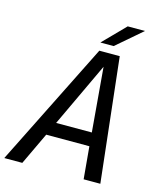

<svg xmlns="http://www.w3.org/2000/svg" viewBox="-182 -998 915 1091"><g transform="rotate(15 275.0 -452.0)"><path d="M432.1 -904.3H533.7L383.8 -775.4H305.7ZM312 -729H432.1L513.2 0H415L397.9 -189.9H144L54.2 0H-51.8ZM391.1 -269 358.9 -647 181.2 -269Z"/></g></svg>

Font: Hack
Style: Italic
Weight: 400
Italic angle: -11°
Monospace: yes
Designer: Christopher Simpkins
Foundry: Christopher Simpkins
Version: Version 2.019; ttfautohint (v1.4.1) -l 4 -r 80 -G 350 -x 0 -